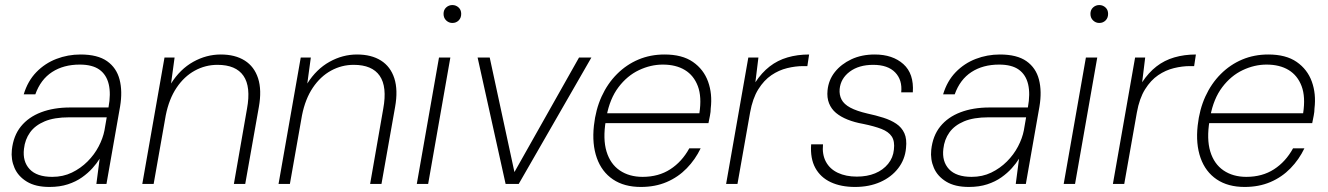

<svg xmlns="http://www.w3.org/2000/svg" viewBox="-20 -729 5264 761"><path d="M176 12Q121 12 86.5 -9Q52 -30 37.5 -63.5Q23 -97 27 -135Q33 -191 63 -228Q93 -265 143 -284Q193 -303 258 -303H410Q420 -357 411 -395Q402 -433 374 -453Q346 -473 296 -473Q232 -473 186.5 -443.5Q141 -414 120 -355H74Q90 -408 124 -443Q158 -478 203.5 -495.5Q249 -513 299 -513Q367 -513 404.5 -486.5Q442 -460 454 -413.5Q466 -367 456 -307L402 0H362L375 -100Q364 -82 346.5 -62.5Q329 -43 305 -26Q281 -9 249 1.5Q217 12 176 12ZM187 -28Q230 -28 265 -45Q300 -62 327 -89Q354 -116 371 -148.5Q388 -181 394 -212L403 -264H254Q195 -264 157 -248Q119 -232 99 -204Q79 -176 75 -139Q69 -89 97.5 -58.5Q126 -28 187 -28Z M544 0 632 -501H672L658 -398Q694 -455 746 -484Q798 -513 855 -513Q912 -513 950 -489Q988 -465 1003 -418.5Q1018 -372 1006 -305L952 0H907L959 -298Q975 -385 945 -428.5Q915 -472 842 -472Q794 -472 752 -449Q710 -426 680 -381.5Q650 -337 637 -272L589 0Z M1084 0 1172 -501H1212L1198 -398Q1234 -455 1286 -484Q1338 -513 1395 -513Q1452 -513 1490 -489Q1528 -465 1543 -418.5Q1558 -372 1546 -305L1492 0H1447L1499 -298Q1515 -385 1485 -428.5Q1455 -472 1382 -472Q1334 -472 1292 -449Q1250 -426 1220 -381.5Q1190 -337 1177 -272L1129 0Z M1632 0 1720 -501H1765L1677 0ZM1773 -638Q1759 -638 1748.5 -648Q1738 -658 1738 -674Q1738 -690 1748.5 -699.5Q1759 -709 1773 -709Q1787 -709 1797.5 -699.5Q1808 -690 1808 -674Q1808 -658 1798 -648Q1788 -638 1773 -638Z M1984 0 1873 -501H1921L2019 -47L2275 -501H2324L2036 0Z M2520 12Q2454 12 2409.5 -18Q2365 -48 2345.5 -103Q2326 -158 2334 -231Q2341 -295 2364.5 -346.5Q2388 -398 2425.5 -435.5Q2463 -473 2510.5 -493Q2558 -513 2614 -513Q2684 -513 2726.5 -483.5Q2769 -454 2786.5 -405.5Q2804 -357 2797 -299Q2797 -286 2794 -271Q2791 -256 2788 -241H2367L2374 -280H2752Q2762 -345 2746 -387.5Q2730 -430 2694.5 -451.5Q2659 -473 2607 -473Q2559 -473 2512.5 -451Q2466 -429 2431.5 -383.5Q2397 -338 2384 -268L2381 -250Q2369 -178 2384 -128.5Q2399 -79 2436.5 -53.5Q2474 -28 2527 -28Q2590 -28 2636.5 -58Q2683 -88 2712 -141H2757Q2736 -97 2702 -62Q2668 -27 2622.5 -7.5Q2577 12 2520 12Z M2858 0 2946 -501H2986L2974 -403Q2999 -441 3030.5 -465.5Q3062 -490 3101.5 -501.5Q3141 -513 3187 -513L3180 -467H3163Q3133 -467 3100 -459Q3067 -451 3037.5 -431Q3008 -411 2985.5 -375Q2963 -339 2953 -283L2903 0Z M3369 12Q3313 12 3272.5 -7Q3232 -26 3211.5 -63.5Q3191 -101 3195 -157H3242Q3238 -117 3253.5 -88Q3269 -59 3301 -44Q3333 -29 3376 -29Q3417 -29 3448.5 -42Q3480 -55 3500 -79.5Q3520 -104 3523 -136Q3527 -169 3514.5 -188Q3502 -207 3473.5 -218Q3445 -229 3401 -238Q3367 -244 3339.5 -255Q3312 -266 3293.5 -281.5Q3275 -297 3266 -319.5Q3257 -342 3260 -371Q3264 -412 3289 -443.5Q3314 -475 3354.5 -494Q3395 -513 3447 -513Q3518 -513 3560.5 -475Q3603 -437 3598 -363H3552Q3557 -412 3528 -442Q3499 -472 3441 -472Q3384 -472 3348 -445Q3312 -418 3308 -376Q3306 -353 3315.5 -334.5Q3325 -316 3350 -302.5Q3375 -289 3418 -279Q3451 -272 3481 -262.5Q3511 -253 3532.5 -238.5Q3554 -224 3564.5 -201Q3575 -178 3571 -142Q3567 -97 3540 -62Q3513 -27 3469 -7.5Q3425 12 3369 12Z M3820 12Q3765 12 3730.5 -9Q3696 -30 3681.5 -63.5Q3667 -97 3671 -135Q3677 -191 3707 -228Q3737 -265 3787 -284Q3837 -303 3902 -303H4054Q4064 -357 4055 -395Q4046 -433 4018 -453Q3990 -473 3940 -473Q3876 -473 3830.5 -443.5Q3785 -414 3764 -355H3718Q3734 -408 3768 -443Q3802 -478 3847.5 -495.5Q3893 -513 3943 -513Q4011 -513 4048.5 -486.5Q4086 -460 4098 -413.5Q4110 -367 4100 -307L4046 0H4006L4019 -100Q4008 -82 3990.5 -62.5Q3973 -43 3949 -26Q3925 -9 3893 1.5Q3861 12 3820 12ZM3831 -28Q3874 -28 3909 -45Q3944 -62 3971 -89Q3998 -116 4015 -148.5Q4032 -181 4038 -212L4047 -264H3898Q3839 -264 3801 -248Q3763 -232 3743 -204Q3723 -176 3719 -139Q3713 -89 3741.5 -58.5Q3770 -28 3831 -28Z M4196 0 4284 -501H4329L4241 0ZM4337 -638Q4323 -638 4312.5 -648Q4302 -658 4302 -674Q4302 -690 4312.5 -699.5Q4323 -709 4337 -709Q4351 -709 4361.5 -699.5Q4372 -690 4372 -674Q4372 -658 4362 -648Q4352 -638 4337 -638Z M4391 0 4479 -501H4519L4507 -403Q4532 -441 4563.5 -465.5Q4595 -490 4634.5 -501.5Q4674 -513 4720 -513L4713 -467H4696Q4666 -467 4633 -459Q4600 -451 4570.5 -431Q4541 -411 4518.5 -375Q4496 -339 4486 -283L4436 0Z M4913 12Q4847 12 4802.5 -18Q4758 -48 4738.5 -103Q4719 -158 4727 -231Q4734 -295 4757.5 -346.5Q4781 -398 4818.5 -435.5Q4856 -473 4903.5 -493Q4951 -513 5007 -513Q5077 -513 5119.5 -483.5Q5162 -454 5179.5 -405.5Q5197 -357 5190 -299Q5190 -286 5187 -271Q5184 -256 5181 -241H4760L4767 -280H5145Q5155 -345 5139 -387.5Q5123 -430 5087.5 -451.5Q5052 -473 5000 -473Q4952 -473 4905.5 -451Q4859 -429 4824.5 -383.5Q4790 -338 4777 -268L4774 -250Q4762 -178 4777 -128.5Q4792 -79 4829.5 -53.5Q4867 -28 4920 -28Q4983 -28 5029.5 -58Q5076 -88 5105 -141H5150Q5129 -97 5095 -62Q5061 -27 5015.5 -7.5Q4970 12 4913 12Z"/></svg>

Font: DM Sans 18pt ExtraLight
Style: Italic
Weight: 250
Italic angle: -10°
Designer: Colophon Foundry, Jonny Pinhorn
Foundry: Colophon Foundry
Version: Version 4.004;gftools[0.9.30]